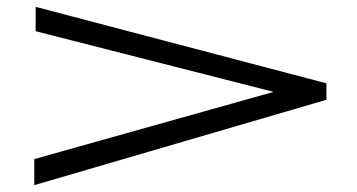

<svg xmlns="http://www.w3.org/2000/svg" viewBox="-20 -587 1040 560"><path d="M80 -47V-123L778 -319L84 -496V-567L932 -344V-296Z"/></svg>

Font: Inconsolata UltraExpanded Thin
Style: Regular
Weight: 100
Width: 9
Monospace: yes
Designer: Raph Levien, Cyreal, Brenton Simpson
Foundry: Raph Levien, Cyreal, Google
Version: Version 3.100; ttfautohint (v1.8.4.7-5d5b)